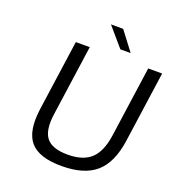

<svg xmlns="http://www.w3.org/2000/svg" viewBox="-156 -994 1045 1139"><g transform="rotate(20 367.0 -425.0)"><path d="M126 -254 189 -700H277L214 -254Q199 -149 236 -102.5Q273 -56 371 -56Q468 -56 518 -102.5Q568 -149 583 -254L646 -700H734L671 -254Q651 -110 577 -45Q503 20 360 20Q217 20 161.5 -45Q106 -110 126 -254ZM517 -750H452L349 -870H426Z"/></g></svg>

Font: Fivo Sans Modern
Style: Italic
Weight: 400
Designer: Alexander Slobzheninov
Foundry: Alexander Slobzheninov
Version: 1.0